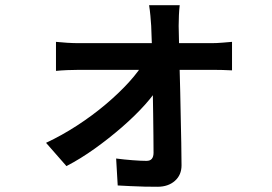

<svg xmlns="http://www.w3.org/2000/svg" viewBox="-20 -639 1040 734"><path d="M667 -619Q665 -602 664 -581Q663 -560 663 -540Q664 -511 664.5 -470.5Q665 -430 666.5 -383.5Q668 -337 669 -287Q670 -237 671 -187.5Q672 -138 673 -92Q674 -46 674 -7Q674 30 648.5 52.5Q623 75 582 75Q560 75 532.5 74.5Q505 74 478.5 72.5Q452 71 430 70L424 -33Q454 -29 487 -26.5Q520 -24 540 -24Q554 -24 560.5 -32Q567 -40 567 -55Q567 -83 566.5 -121.5Q566 -160 565.5 -204.5Q565 -249 564 -295.5Q563 -342 562.5 -387Q562 -432 560.5 -471.5Q559 -511 558 -540Q557 -557 555 -578.5Q553 -600 550 -619ZM194 -479Q212 -477 236.5 -475.5Q261 -474 280 -474Q291 -474 322 -474Q353 -474 396.5 -474Q440 -474 489.5 -474Q539 -474 588.5 -474Q638 -474 680 -474Q722 -474 751.5 -474Q781 -474 789 -474Q808 -474 831.5 -476Q855 -478 867 -479V-370Q851 -371 830 -371.5Q809 -372 794 -372Q787 -372 758 -372Q729 -372 685.5 -372Q642 -372 592 -372Q542 -372 491 -372Q440 -372 396 -372Q352 -372 321.5 -372Q291 -372 283 -372Q262 -372 238 -371Q214 -370 194 -368ZM156 -93Q216 -121 274.5 -159Q333 -197 384 -240Q435 -283 473.5 -325.5Q512 -368 533 -405H591L593 -318Q573 -282 535 -239.5Q497 -197 447 -153.5Q397 -110 342.5 -71Q288 -32 234 -4Z"/></svg>

Font: Noto Sans KR SemiBold
Style: Regular
Weight: 600
Designer: Ryoko NISHIZUKA  (kana, bopomofo & ideographs); Paul D. Hunt (Latin, Greek & Cyrillic); Sandoll Communications , Soo-you
Foundry: Adobe
Version: Version 2.004-H2;hotconv 1.0.118;makeotfexe 2.5.65603